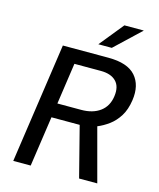

<svg xmlns="http://www.w3.org/2000/svg" viewBox="-133 -1023 927 1117"><g transform="rotate(15 330.0 -464.5)"><path d="M55 0 160 -723H434.5Q550 -723 598.5 -668.2Q647 -613.5 633.5 -520.5Q625 -462 600.5 -423Q576 -384 542.8 -359.5Q509.5 -335 475 -321L561 0H451.5L374 -302.5H204L160 0ZM216.5 -389H359.5Q429.5 -389 473.5 -421.5Q517.5 -454 526 -515.5Q534.5 -575.5 503.5 -606.5Q472.5 -637.5 412.5 -637.5H252.5ZM475.5 -929H592.5L438.5 -783.5H357.5Z"/></g></svg>

Font: Public Sans Medium
Style: Italic
Weight: 500
Italic angle: -8°
Designer: The Public Sans project authors (U.S. Web Design System). Libre Franklin designed by Pablo Impallari and Rodrigo Fuenzal
Version: Version 1.007; ttfautohint (v1.8.1) -l 8 -r 50 -G 200 -x 14 